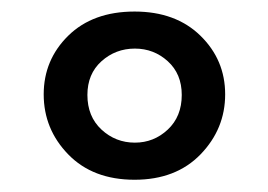

<svg xmlns="http://www.w3.org/2000/svg" viewBox="-20 -730 455 326"><path d="M209 -487.8Q241.2 -487.8 264.9 -510Q288.6 -532.2 288.6 -568.8Q288.6 -604.5 264.9 -626Q241.2 -647.5 209 -647.5Q176.3 -647.5 152.3 -626Q128.4 -604.5 128.4 -568.8Q128.4 -532.2 152.3 -510Q176.3 -487.8 209 -487.8ZM208.5 -424.8Q137.7 -424.8 95.9 -467.8Q54.2 -510.7 54.2 -569.8Q54.2 -628.4 95.9 -669.4Q137.7 -710.4 208.5 -710.4Q278.3 -710.4 320.3 -669.4Q362.3 -628.4 362.3 -569.8Q362.3 -511.2 320.6 -468Q278.8 -424.8 208.5 -424.8Z"/></svg>

Font: Oxygen
Style: Bold
Weight: 700
Designer: vernon adams
Foundry: Vernon Adams
Version: Version 0.2.3 webfont; ttfautohint (v0.93.3-1d66) -l 8 -r 50